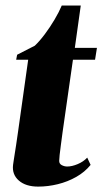

<svg xmlns="http://www.w3.org/2000/svg" viewBox="-20 -680 380 712"><path d="M212 -189.5Q208.5 -164.5 205.8 -142.8Q203 -121 201.2 -105.8Q199.5 -90.5 199.5 -83.5Q199.5 -72.5 209.2 -67.5Q219 -62.5 229 -62.5Q247 -62.5 268.2 -71.5Q289.5 -80.5 303.5 -95.5L316 -68.5Q294.5 -42 262.8 -24Q231 -6 194.5 3Q158 12 121.5 12Q75.5 12 49.8 -10.5Q24 -33 28.5 -69Q29 -73.5 30.5 -82.8Q32 -92 34.2 -106.8Q36.5 -121.5 39.8 -142.5Q43 -163.5 47 -192L84.5 -458.5H40L43.5 -477L109 -510.5Q127 -527.5 146.2 -553.2Q165.5 -579 182.2 -607.2Q199 -635.5 209 -659.5H279.5L257.5 -502.5H339.5L332.5 -458.5H250.5Z"/></svg>

Font: Merriweather 144pt Black
Style: Italic
Weight: 900
Italic angle: -7.8°
Version: Version 2.101